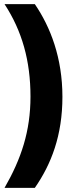

<svg xmlns="http://www.w3.org/2000/svg" viewBox="-20 -754 366 932"><path d="M283 -284C283 -473 225 -623 149 -734H2C87 -604 128 -459 128 -285C128 -117 83 17 2 158H149C229 43 283 -97 283 -284Z"/></svg>

Font: Noto Sans Myanmar UI ExtraCondensed Black
Style: Regular
Weight: 900
Width: 2
Designer: Monotype Design Team
Foundry: Monotype Imaging Inc.
Version: Version 2.103